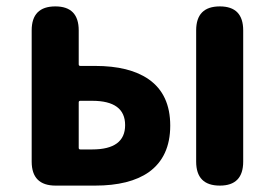

<svg xmlns="http://www.w3.org/2000/svg" viewBox="-20 -580 859 600"><path d="M154 0Q79 0 79 -75V-485Q79 -560 153 -560Q226 -560 226 -485V-379Q226 -374 231 -374H277Q385 -374 445 -332Q512 -285 512 -187.5Q512 -90 445 -42Q385 0 277 0ZM667 0Q593 0 593 -75V-485Q593 -560 667 -560Q740 -560 740 -485V-75Q740 0 667 0ZM226 -118Q226 -113 231 -113H268Q371 -113 371 -189Q371 -265 268 -265H231Q226 -265 226 -260Z"/></svg>

Font: Resource Han Rounded KR
Style: Bold
Weight: 700
Designer: Cyano Hao (round all glyphs); Ryoko NISHIZUKA 西塚涼子 (kana, bopomofo & ideographs); Paul D. Hunt (Latin, Greek & Cyrillic)
Foundry: Cyano Hao
Version: 0.990